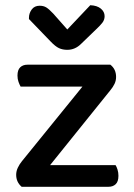

<svg xmlns="http://www.w3.org/2000/svg" viewBox="-20 -716 512 736"><path d="M63 0Q42 -18 42 -46Q42 -60 48.5 -73.5Q55 -87 64 -98L296 -384H59Q55 -391 51 -402Q47 -413 47 -426Q47 -448 57.5 -458Q68 -468 85 -468H403Q425 -451 425 -421Q425 -407 419 -394.5Q413 -382 403 -370L172 -83H423Q427 -77 430.5 -66Q434 -55 434 -42Q434 -20 423.5 -10Q413 0 396 0ZM238 -603 326 -696Q352 -695 366.5 -683Q381 -671 381 -654Q381 -640 372.5 -629Q364 -618 349 -604L291 -548Q268 -525 238 -525Q220 -525 206 -531.5Q192 -538 173 -558L91 -643V-648Q91 -665 101.5 -679.5Q112 -694 132 -694Q147 -694 157.5 -687.5Q168 -681 184 -664Z"/></svg>

Font: Baloo Bhaina 2 Medium
Style: Regular
Weight: 500
Designer: Yesha Goshar, Manish Minz, Shuchita Grover and Ek Type
Foundry: Ek Type
Version: Version 1.640;hotconv 1.0.111;makeotfexe 2.5.65597; ttfautoh